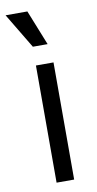

<svg xmlns="http://www.w3.org/2000/svg" viewBox="-90 -768 408 807"><g transform="rotate(-10 114.5 -365.0)"><path d="M159 -500V0H84V-500ZM148 -580H85L-5 -730H88Z"/></g></svg>

Font: MedMera Sans
Style: Regular
Weight: 400
Designer: Kasper Nordkvist
Foundry: UNCUT.wtf
Version: Version 1.300